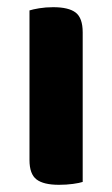

<svg xmlns="http://www.w3.org/2000/svg" viewBox="-20 -507 312 534"><path d="M62 -278H210V-1Q201 2 183 4.5Q165 7 144 7Q101 7 81.5 -8Q62 -23 62 -62ZM210 -230H62V-478Q71 -481 89 -484Q107 -487 128 -487Q171 -487 190.5 -472Q210 -457 210 -417Z"/></svg>

Font: Baloo Bhaijaan 2
Style: Bold
Weight: 700
Designer: Sanskriti Dholi, Noopur Datye and Ek Type
Foundry: Ek Type
Version: Version 1.701